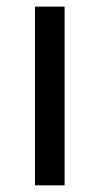

<svg xmlns="http://www.w3.org/2000/svg" viewBox="-20 -556 299 576"><path d="M173.8 0H85V-536.1H173.8Z"/></svg>

Font: Genotype
Style: Regular
Weight: 400
Foundry: Ascender Corporation
Version: Version 1.00